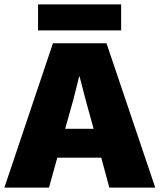

<svg xmlns="http://www.w3.org/2000/svg" viewBox="-23 -858 730 878"><path d="M440 -137H239L201 0H-3L219 -660H464L687 0H477ZM405 -269 369 -400 341 -508H339L312 -401L275 -269ZM531 -719H151V-838H531Z"/></svg>

Font: Work Sans ExtraBold
Style: Regular
Weight: 800
Designer: Wei Huang
Foundry: Wei Huang
Version: Version 1.500